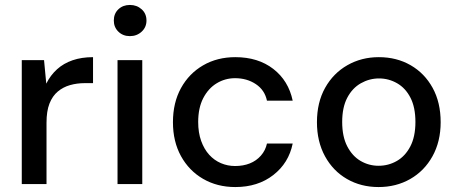

<svg xmlns="http://www.w3.org/2000/svg" viewBox="-20 -744 1850 776"><path d="M68 0V-501H158L167 -406Q184 -440 210.5 -464Q237 -488 273.5 -500.5Q310 -513 356 -513V-408H323Q291 -408 263 -400Q235 -392 213.5 -374Q192 -356 180 -325.5Q168 -295 168 -248V0Z M455 0V-501H555V0ZM505 -598Q477 -598 458.5 -616Q440 -634 440 -661Q440 -689 458.5 -706.5Q477 -724 505 -724Q533 -724 552.5 -706.5Q572 -689 572 -661Q572 -634 552.5 -616Q533 -598 505 -598Z M931 12Q858 12 801 -21Q744 -54 711.5 -113Q679 -172 679 -250Q679 -329 711.5 -388Q744 -447 801 -480Q858 -513 931 -513Q1023 -513 1084.5 -465.5Q1146 -418 1163 -337H1059Q1050 -380 1014 -404Q978 -428 930 -428Q890 -428 856 -407.5Q822 -387 801.5 -347.5Q781 -308 781 -251Q781 -208 793 -174.5Q805 -141 825.5 -118.5Q846 -96 873 -84.5Q900 -73 930 -73Q963 -73 989.5 -83.5Q1016 -94 1034.5 -115Q1053 -136 1059 -164H1163Q1147 -85 1084.5 -36.5Q1022 12 931 12Z M1510 12Q1439 12 1382.5 -20.5Q1326 -53 1293.5 -112.5Q1261 -172 1261 -250Q1261 -330 1294 -389Q1327 -448 1384 -480.5Q1441 -513 1511 -513Q1583 -513 1639.5 -480.5Q1696 -448 1728.5 -389Q1761 -330 1761 -250Q1761 -172 1728 -112.5Q1695 -53 1638 -20.5Q1581 12 1510 12ZM1510 -74Q1550 -74 1584 -93.5Q1618 -113 1638.5 -152.5Q1659 -192 1659 -251Q1659 -310 1639 -349Q1619 -388 1585 -407.5Q1551 -427 1512 -427Q1473 -427 1438.5 -407.5Q1404 -388 1383.5 -349Q1363 -310 1363 -251Q1363 -192 1383.5 -152.5Q1404 -113 1437.5 -93.5Q1471 -74 1510 -74Z"/></svg>

Font: DM Sans 17pt Medium
Style: Regular
Weight: 500
Version: Version 4.004;gftools[0.9.30]